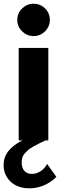

<svg xmlns="http://www.w3.org/2000/svg" viewBox="-21 -759 361 1038"><path d="M160.2 -564Q124.5 -564 98.4 -589.8Q72.3 -615.7 72.3 -651.4Q72.3 -687.5 98.4 -713.1Q124.5 -738.8 160.2 -738.8Q196.8 -738.8 222.7 -713.4Q248.5 -688 248.5 -651.4Q248.5 -615.7 222.7 -589.8Q196.8 -564 160.2 -564ZM233.9 127.4 283.7 197.3Q252.9 229 210.7 245.4Q168.5 261.7 125 258.8Q65.9 254.4 32.2 219Q-1.5 183.6 -1.5 132.3Q-1.5 50.8 100.1 0H80.1V-500H240.2V0H225.1Q200.2 11.7 188.5 17.6Q176.8 23.4 158.4 33.7Q140.1 43.9 131.6 51.5Q123 59.1 113.3 69.8Q103.5 80.6 99.9 92.5Q96.2 104.5 96.2 118.7Q96.2 148.9 110.8 165Q125.5 181.2 151.4 181.2Q175.8 181.2 198 167Q220.2 152.8 233.9 127.4Z"/></svg>

Font: Now Alt
Style: Bold
Weight: 700
Designer: Alfredo Marco Pradil
Foundry: Alfredo Marco Pradil
Version: Version 1.002;PS 001.002;hotconv 1.0.88;makeotf.lib2.5.64775